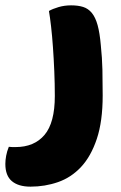

<svg xmlns="http://www.w3.org/2000/svg" viewBox="-128 -448 454 718"><path d="M-95 101Q-87 102 -81.5 102Q-76 102 -70 102Q0 102 38.5 56.5Q77 11 77 -89Q77 -135 75 -182Q73 -229 70 -271.5Q67 -314 63 -349Q59 -384 55 -407Q69 -415 91 -421.5Q113 -428 138 -428Q164 -428 183 -422Q202 -416 215.5 -399.5Q229 -383 237 -354Q245 -325 249 -279Q254 -231 255 -187.5Q256 -144 256 -91Q256 6 234 71.5Q212 137 175 176.5Q138 216 89 233Q40 250 -14 250Q-59 250 -83.5 229.5Q-108 209 -108 165Q-108 151 -105 134.5Q-102 118 -95 101Z"/></svg>

Font: Baloo Bhaijaan
Style: Regular
Weight: 400
Designer: Devika Bhansali and Ek Type
Foundry: Ek Type
Version: Version 1.443;PS 1.000;hotconv 16.6.51;makeotf.lib2.5.65220;